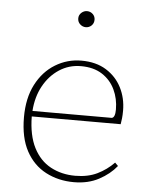

<svg xmlns="http://www.w3.org/2000/svg" viewBox="-52 -743 618 798"><g transform="rotate(5 257.0 -343.5)"><path d="M274 -470Q224 -470 183.5 -443.5Q143 -417 118 -371.5Q93 -326 89 -267H420Q434 -270 434 -303Q434 -348 416 -386Q398 -424 362.5 -447Q327 -470 274 -470ZM286 13Q221 13 168.5 -14.5Q116 -42 86 -97.5Q56 -153 56 -238Q56 -318 85.5 -375Q115 -432 165 -462.5Q215 -493 274 -493Q335 -493 377.5 -466.5Q420 -440 442 -396.5Q464 -353 464 -301Q464 -283 462.5 -269Q461 -255 459 -244H88Q89 -165 115 -114Q141 -63 186.5 -38.5Q232 -14 289 -14Q342 -14 381 -33Q420 -52 450 -83L463 -70Q435 -35 390 -11Q345 13 286 13ZM279 -633Q266 -633 255.5 -642.5Q245 -652 245 -667Q245 -681 255.5 -690.5Q266 -700 279 -700Q293 -700 303 -690.5Q313 -681 313 -667Q313 -652 303 -642.5Q293 -633 279 -633Z"/></g></svg>

Font: Source Serif 4 SmText ExtraLight
Style: Regular
Weight: 200
Designer: Frank Grießhammer
Foundry: Adobe
Version: Version 4.005;hotconv 1.1.0;makeotfexe 2.6.0